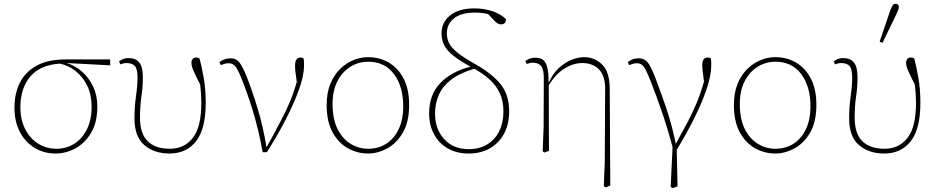

<svg xmlns="http://www.w3.org/2000/svg" viewBox="-20 -793 4920 1008"><path d="M271 13Q212 13 163 -16Q114 -45 85 -99Q56 -153 56 -228Q56 -302 84.5 -359Q113 -416 172.5 -448.5Q232 -481 325 -481H558L559 -450L331 -462H330Q374 -449 410.5 -417Q447 -385 469 -338.5Q491 -292 491 -234Q491 -152 459 -97Q427 -42 376.5 -14.5Q326 13 271 13ZM87 -231Q87 -164 112.5 -114.5Q138 -65 181 -38.5Q224 -12 277 -12Q328 -12 369.5 -38Q411 -64 436 -113.5Q461 -163 461 -233Q461 -296 438 -343Q415 -390 377 -420Q339 -450 294 -459Q190 -452 138.5 -390.5Q87 -329 87 -231Z M870 13Q790 13 738 -31Q686 -75 686 -172Q686 -233 694 -288.5Q702 -344 702 -385Q702 -432 687.5 -447Q673 -462 644 -462Q634 -462 625.5 -459.5Q617 -457 612 -455L605 -471Q612 -476 624.5 -482Q637 -488 656 -488Q693 -488 711.5 -464.5Q730 -441 730 -388Q730 -336 722.5 -286.5Q715 -237 715 -176Q715 -91 755.5 -51.5Q796 -12 872 -12Q947 -12 992 -68.5Q1037 -125 1037 -253Q1037 -277 1035.5 -300Q1034 -323 1031 -349Q1007 -396 996 -421Q985 -446 985 -463Q985 -475 991 -483Q997 -491 1008 -491Q1022 -491 1028 -485Q1039 -444 1049.5 -384.5Q1060 -325 1060 -254Q1060 -115 1009 -51Q958 13 870 13Z M1359 6Q1337 -116 1306 -215.5Q1275 -315 1245 -388Q1226 -435 1212.5 -448Q1199 -461 1181 -461Q1168 -461 1157 -457.5Q1146 -454 1139 -451L1132 -467Q1142 -475 1157.5 -481Q1173 -487 1189 -487Q1221 -487 1237.5 -464.5Q1254 -442 1273 -396Q1302 -324 1332 -225.5Q1362 -127 1379 -20L1404 -64Q1431 -115 1455 -160Q1479 -205 1500 -254Q1521 -303 1538 -363Q1529 -420 1529 -449Q1529 -491 1558 -491Q1570 -491 1574 -485Q1576 -477 1576 -467Q1576 -457 1576 -449Q1576 -395 1548.5 -319.5Q1521 -244 1477 -159.5Q1433 -75 1381 6Z M1912 13Q1857 13 1807.5 -14Q1758 -41 1726.5 -97.5Q1695 -154 1695 -242Q1695 -305 1714 -352Q1733 -399 1765 -430.5Q1797 -462 1835.5 -477.5Q1874 -493 1912 -493Q1973 -493 2022 -464Q2071 -435 2099.5 -379.5Q2128 -324 2128 -242Q2128 -154 2095.5 -97.5Q2063 -41 2013 -14Q1963 13 1912 13ZM1912 -12Q1968 -12 2009.5 -39.5Q2051 -67 2074 -117Q2097 -167 2097 -233Q2097 -340 2048 -404.5Q1999 -469 1914 -469Q1862 -469 1819.5 -442.5Q1777 -416 1751.5 -366.5Q1726 -317 1726 -248Q1726 -167 1752.5 -115Q1779 -63 1821.5 -37.5Q1864 -12 1912 -12Z M2441 13Q2377 13 2330.5 -14Q2284 -41 2258.5 -88.5Q2233 -136 2233 -197Q2233 -297 2292 -357.5Q2351 -418 2450 -443Q2392 -475 2359 -501.5Q2326 -528 2312 -555.5Q2298 -583 2298 -617Q2298 -676 2343.5 -712.5Q2389 -749 2471 -749Q2521 -749 2564.5 -734.5Q2608 -720 2636 -693Q2637 -681 2630.5 -673Q2624 -665 2611 -665Q2600 -665 2591 -671Q2582 -677 2572 -688L2543 -719Q2508 -727 2474 -727Q2402 -727 2364 -697Q2326 -667 2326 -618Q2326 -591 2337.5 -567Q2349 -543 2380.5 -517.5Q2412 -492 2472 -458Q2560 -409 2606.5 -353Q2653 -297 2653 -209Q2653 -140 2626 -90.5Q2599 -41 2551.5 -14Q2504 13 2441 13ZM2264 -197Q2264 -115 2312 -62.5Q2360 -10 2441 -10Q2498 -10 2539 -35.5Q2580 -61 2601.5 -105.5Q2623 -150 2623 -207Q2623 -265 2603 -306Q2583 -347 2548.5 -377.5Q2514 -408 2470 -432Q2392 -409 2347 -373.5Q2302 -338 2283 -293Q2264 -248 2264 -197Z M3150 184 3155 57 3157 -321Q3158 -395 3125 -428.5Q3092 -462 3037 -462Q2991 -462 2945.5 -434.5Q2900 -407 2861 -346L2862 -1L2838 8L2829 1L2834 -125L2835 -383Q2835 -430 2820.5 -447Q2806 -464 2778 -464Q2768 -464 2759.5 -461.5Q2751 -459 2745 -457L2738 -473Q2745 -478 2758.5 -484Q2772 -490 2791 -490Q2813 -490 2828 -481Q2843 -472 2851.5 -445Q2860 -418 2860 -365L2861 -363V-359Q2881 -405 2912.5 -434.5Q2944 -464 2979.5 -478.5Q3015 -493 3046 -493Q3101 -493 3140.5 -455Q3180 -417 3181 -331L3184 181L3160 191Z M3501 188 3511 -21Q3480 -135 3451 -217.5Q3422 -300 3399 -359Q3382 -403 3370.5 -425Q3359 -447 3348.5 -454Q3338 -461 3322 -461Q3311 -461 3301 -457.5Q3291 -454 3283 -451L3276 -467Q3287 -476 3301 -481.5Q3315 -487 3333 -487Q3365 -487 3384 -460.5Q3403 -434 3427 -367Q3451 -305 3479 -222Q3507 -139 3528 -38Q3563 -101 3590 -152Q3617 -203 3638 -254Q3659 -305 3676 -365Q3672 -397 3669.5 -415Q3667 -433 3667 -449Q3667 -473 3674.5 -482Q3682 -491 3695 -491Q3708 -491 3712 -485Q3714 -477 3714 -467Q3714 -457 3714 -449Q3714 -396 3688.5 -322Q3663 -248 3622 -166.5Q3581 -85 3533 -7L3537 185L3512 195Z M4050 13Q3995 13 3945.5 -14Q3896 -41 3864.5 -97.5Q3833 -154 3833 -242Q3833 -305 3852 -352Q3871 -399 3903 -430.5Q3935 -462 3973.5 -477.5Q4012 -493 4050 -493Q4111 -493 4160 -464Q4209 -435 4237.5 -379.5Q4266 -324 4266 -242Q4266 -154 4233.5 -97.5Q4201 -41 4151 -14Q4101 13 4050 13ZM4050 -12Q4106 -12 4147.5 -39.5Q4189 -67 4212 -117Q4235 -167 4235 -233Q4235 -340 4186 -404.5Q4137 -469 4052 -469Q4000 -469 3957.5 -442.5Q3915 -416 3889.5 -366.5Q3864 -317 3864 -248Q3864 -167 3890.5 -115Q3917 -63 3959.5 -37.5Q4002 -12 4050 -12Z M4622 13Q4542 13 4490 -31Q4438 -75 4438 -172Q4438 -233 4446 -288.5Q4454 -344 4454 -385Q4454 -432 4439.5 -447Q4425 -462 4396 -462Q4386 -462 4377.5 -459.5Q4369 -457 4364 -455L4357 -471Q4364 -476 4376.5 -482Q4389 -488 4408 -488Q4445 -488 4463.5 -464.5Q4482 -441 4482 -388Q4482 -336 4474.5 -286.5Q4467 -237 4467 -176Q4467 -91 4507.5 -51.5Q4548 -12 4624 -12Q4699 -12 4744 -68.5Q4789 -125 4789 -253Q4789 -277 4787.5 -300Q4786 -323 4783 -349Q4759 -396 4748 -421Q4737 -446 4737 -463Q4737 -475 4743 -483Q4749 -491 4760 -491Q4774 -491 4780 -485Q4791 -444 4801.5 -384.5Q4812 -325 4812 -254Q4812 -115 4761 -51Q4710 13 4622 13ZM4598 -574 4651 -730Q4659 -753 4665 -763Q4671 -773 4681 -773Q4699 -773 4699 -756Q4699 -745 4683 -712L4613 -568Z"/></svg>

Font: Source Serif 4 SmText ExtraLight
Style: Regular
Weight: 200
Designer: Frank Grießhammer
Foundry: Adobe
Version: Version 4.005;hotconv 1.1.0;makeotfexe 2.6.0